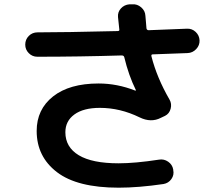

<svg xmlns="http://www.w3.org/2000/svg" viewBox="-20 -820 1040 890"><path d="M153 -557Q130 -557 113.5 -573.5Q97 -590 97 -613Q97 -637 113.5 -653.5Q130 -670 154 -670Q277 -670 525 -676Q535 -676 533 -684Q530 -711 527 -741Q525 -764 540.5 -781Q556 -798 580 -800H593Q616 -802 634.5 -786Q653 -770 654 -747Q655 -738 656.5 -718Q658 -698 659 -688Q661 -680 669 -680Q786 -684 847 -687Q870 -688 887 -672Q904 -656 905 -633Q906 -610 889.5 -592.5Q873 -575 850 -574L688 -568Q680 -568 682 -559Q707 -460 766 -358Q777 -339 771 -316Q765 -293 745 -283L726 -274Q680 -250 627 -276Q537 -320 443 -320Q367 -320 325 -289.5Q283 -259 283 -207Q283 -138 345 -100.5Q407 -63 530 -63Q606 -63 717 -80Q740 -84 759.5 -70.5Q779 -57 783 -34V-32Q788 -9 774.5 10Q761 29 738 33Q622 50 530 50Q338 50 244 -22Q150 -94 150 -213Q150 -313 226 -373Q302 -433 437 -433Q523 -433 607 -400H609Q610 -401 610 -402Q576 -471 556 -555Q554 -563 544 -563Q348 -557 153 -557Z"/></svg>

Font: Rounded Mplus 1c Bold
Style: Bold
Weight: 700
Version: Version 1.059.20150529